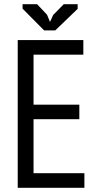

<svg xmlns="http://www.w3.org/2000/svg" viewBox="-20 -890 469 910"><path d="M64 -700H375V-631H139V-394H356V-325H139V-69H380V0H64ZM242 -746H189L87 -849V-870H156L203 -820L217 -786L232 -819L282 -870H348V-848Z"/></svg>

Font: PT Sans Narrow
Style: Regular
Weight: 400
Width: 3
Designer: A.Korolkova, O.Umpeleva, V.Yefimov
Foundry: ParaType Ltd
Version: Version 2.003W OFL